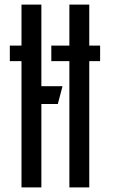

<svg xmlns="http://www.w3.org/2000/svg" viewBox="-20 -820 499 840"><path d="M74 0V-552.5H23V-620.5H74V-800H161V-443H253.5L233 -365H161V0ZM283.5 0V-552.5H204.5V-620.5H283.5V-800H370.5V-620.5H418V-552.5H370.5V0Z"/></svg>

Font: Big Shoulders Stencil Display SemiBold
Style: Regular
Weight: 600
Designer: Patric King
Foundry: XO Type Co
Version: Version 1.000